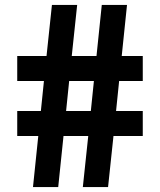

<svg xmlns="http://www.w3.org/2000/svg" viewBox="-20 -760 650 780"><path d="M114 0 135.5 -207.5H50V-309H146L158.5 -431H50V-532.5H169L191 -740H293.5L271.5 -532.5H372L393.5 -740H496L474.5 -532.5H560V-431H464L451.5 -309H560V-207.5H441L419 0H316.5L338.5 -207.5H238L216.5 0ZM248.5 -309H349L361.5 -431H261Z"/></svg>

Font: Encode Sans SmBold
Style: Regular
Weight: 600
Designer: Multiple Designers
Foundry: Impallari Type
Version: Version 3.002; ttfautohint (v1.8.3) -l 8 -r 50 -G 200 -x 14 